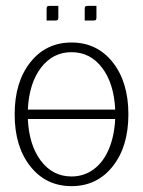

<svg xmlns="http://www.w3.org/2000/svg" viewBox="-20 -630 488 655"><path d="M269 -560V-599Q269 -606 271 -608Q273 -610 280 -610H309V-571Q309 -564 307 -562Q305 -560 298 -560ZM139 -560V-599Q139 -606 141 -608Q143 -610 150 -610H179V-571Q179 -564 177 -562Q175 -560 168 -560ZM83.5 -62.5Q30 -130 30 -240Q30 -350 83.5 -417.5Q137 -485 224 -485Q311 -485 364.5 -417.5Q418 -350 418 -240Q418 -130 364.5 -62.5Q311 5 224 5Q137 5 83.5 -62.5ZM75 -256H373Q369 -345 328.5 -398.5Q288 -452 224 -452Q160 -452 119.5 -398.5Q79 -345 75 -256ZM373 -224H75Q79 -135 119.5 -81.5Q160 -28 224 -28Q266 -28 299 -52Q332 -76 351 -120.5Q370 -165 373 -224Z"/></svg>

Font: Glametrix
Style: Light
Weight: 300
Designer: gluk
Foundry: gluk
Version: Version 0.40